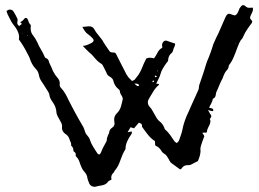

<svg xmlns="http://www.w3.org/2000/svg" viewBox="-20 -720 1000 740"><path d="M888.2 -554.7V-552.7H889.6V-554.7ZM85.4 -583.5 85 -582.5V-582L85.4 -581.5L86.4 -581.1L87.9 -582.5ZM66.4 -592.8 65.4 -590.3 67.4 -591.3ZM585.9 -448.7 585.4 -447.8 585 -447.3 586.4 -444.8 587.9 -446.3ZM579.6 -428.7H579.1Q578.6 -428.7 577.6 -428.2Q576.7 -427.7 576.7 -427.2V-426.8L577.1 -424.3Q577.6 -422.9 578.6 -422.4Q579.1 -422.4 585.4 -424.3Q580.6 -428.7 579.6 -428.7ZM572.8 -408.2 571.8 -410.2 568.8 -408.2 566.9 -406.2 567.9 -404.8Q568.4 -403.3 568.8 -403.3L571.8 -404.3L574.2 -405.8ZM502 -394 505.4 -391.1Q508.8 -388.2 512.7 -388.2H513.7L515.1 -389.6Q516.1 -390.6 516.1 -391.1Q514.6 -397.9 501 -397.9H497.6ZM647.5 -526.4 646 -522.9Q645 -519 643.1 -517.1Q628.4 -506.3 627.9 -487.3Q627.9 -485.4 626 -482.4L622.1 -478L614.7 -467.3L607.9 -456.5Q600.6 -444.3 598.1 -433.1Q596.2 -425.8 590.8 -415.5L586.4 -406.2L582 -397.5L586.9 -397L592.3 -396.5V-392.6Q581.1 -383.8 571.3 -368.2L563 -354.5L555.2 -341.3Q549.8 -333 549.8 -325.2Q549.8 -314.9 559.1 -305.7Q564.5 -300.3 569.8 -289.6L574.7 -280.8L579.6 -272.5L582.5 -267.1L585.9 -262.2Q589.8 -256.3 593.8 -253.4Q606.9 -243.7 613.3 -227.5L614.7 -223.1Q616.2 -220.7 617.7 -219.7Q627.4 -211.9 637.2 -197.8L645.5 -185.5L653.8 -173.8Q654.8 -172.9 657.2 -171.4L661.6 -168.5L666.5 -173.8Q669.4 -176.3 669.9 -178.7L677.2 -199.2Q681.2 -210.9 683.1 -220.2Q687 -242.7 698.7 -271.5L710 -296.4L720.7 -320.8L733.4 -348.6L745.6 -376Q746.1 -378.4 746.6 -383.3L747.6 -391.1L760.3 -428.2Q768.1 -450.7 772 -465.3L777.8 -482.9L785.2 -500.5Q794.4 -523.9 797.9 -536.1Q800.3 -547.4 808.1 -563L814 -576.2L820.8 -589.4L843.8 -642.1L849.6 -654.8Q854.5 -665 859.9 -666.5Q860.8 -667 862.3 -667Q867.2 -667 877 -662.6L882.3 -661.1L884.3 -660.6Q891.1 -661.6 896.5 -671.4L899.9 -679.2L902.8 -687Q907.7 -695.8 915 -700.2H917Q921.4 -700.2 925.3 -696.8L929.2 -693.4Q931.6 -691.4 933.6 -690.9Q937.5 -689.9 943.4 -689.9L948.7 -690.4H954.1Q955.1 -688 955.1 -684.6Q955.1 -678.2 950.7 -669.4L947.8 -664.1L945.8 -659.2Q943.8 -654.8 943.8 -651.4Q943.8 -649.9 944.3 -648.4Q946.3 -645.5 952.1 -638.7L951.7 -635.3L950.7 -631.8L940.9 -618.7L931.6 -605L924.8 -594.2L919.4 -583L917 -577.6Q915.5 -574.2 914.1 -572.3Q907.2 -565.4 902.3 -554.7L898.4 -545.4L894.5 -535.6L888.2 -518.6L881.3 -501.5Q873.5 -482.4 862.8 -469.2Q861.8 -467.8 861.3 -465.3L860.8 -460.4L861.3 -460.9L856 -450.7L856.4 -451.7Q848.1 -443.8 842.3 -429.7L837.9 -418L832 -406.7L827.6 -397L823.2 -386.7Q817.9 -373 814.5 -366.7Q813 -363.8 812.5 -359.4L811 -351.6Q809.1 -342.3 800.3 -339.4Q798.8 -328.1 789.1 -312L787.6 -308.6L787.1 -306.6L786.6 -304.2L793.5 -303.2Q796.4 -302.2 798.8 -301.3Q800.3 -300.3 801.3 -298.3Q802.2 -296.4 802.2 -295.4V-294.4Q801.3 -291.5 798.3 -291.5Q796.4 -291.5 793.9 -292.5L781.7 -295.9Q789.6 -281.7 790 -281.2Q794.4 -276.4 794.4 -272Q794.4 -268.1 791 -264.6L789.6 -262.7Q788.6 -261.7 788.6 -261.2Q788.6 -260.7 789.1 -260.7Q791 -256.8 791 -252.4Q791 -245.1 786.6 -236.8L783.7 -231.4L781.2 -225.6Q777.8 -219.2 777.8 -213.9Q777.8 -208.5 771.5 -208.5Q770 -208.5 768.1 -209H764.6L759.8 -208L764.2 -201.2L767.6 -195.3L761.2 -178.2L755.4 -161.1Q752.4 -151.9 752.4 -146V-143.1Q752.9 -140.6 752.9 -138.2Q752.9 -123 742.7 -99.1L729 -92.3L715.8 -85.4Q711.9 -83.5 708 -83.5H702.6Q687.5 -83.5 679.7 -70.3L674.3 -66.9L656.7 -79.6L639.6 -92.3Q636.7 -94.2 634.8 -98.6L632.3 -102.1L630.9 -105.5L627 -111.8L623.5 -117.7Q619.1 -124 613.3 -127.4Q606 -131.3 601.6 -139.2Q594.2 -152.3 578.1 -159.7L577.1 -176.3Q563 -184.6 549.8 -201.2L539.1 -215.3L528.3 -230Q527.3 -231 527.3 -232.9V-236.8Q526.9 -244.1 515.1 -247.1L496.6 -225.6Q493.2 -226.1 482.9 -229.5L478 -220.7Q474.6 -214.8 471.7 -210.4Q476.6 -211.4 487.8 -213.4L488.3 -209Q488.3 -206.1 487.8 -205.1Q463.9 -171.9 463.9 -148.4Q463.9 -145.5 462.9 -144Q457.5 -135.7 452.6 -124.5L448.7 -114.7L444.8 -104.5Q435.5 -77.6 424.8 -65.4L421.9 -62L420.4 -58.6Q417.5 -53.7 415 -51.8Q408.7 -44.4 408.7 -35.6Q408.7 -31.7 409.7 -27.8L402.8 -24.4Q398.4 -22.5 397 -20.5Q390.1 -9.3 374.5 -5.9L360.8 -3.4Q352.1 -2 347.7 -0.5Q345.7 0 343.8 0Q338.9 0 333.5 -2.9Q326.2 -6.8 323.7 -13.7Q318.4 -26.4 316.9 -33.2Q315.9 -46.4 305.2 -58.1Q296.4 -67.4 289.6 -86.4L287.1 -93.8L284.2 -101.6Q280.3 -109.9 274.9 -115.2Q272.9 -116.7 272 -119.1Q271.5 -121.1 271.5 -122.6V-123.5Q272 -125 272 -126.5Q272 -129.9 268.1 -133.3L263.7 -136.7Q262.7 -138.7 262.7 -140.1V-142.6Q262.7 -151.4 253.9 -159.2Q254.4 -160.6 254.4 -162.6Q254.4 -167 252.4 -171.9L249.5 -178.2L247.6 -184.1Q243.7 -195.8 233.9 -202.6Q218.8 -211.9 218.8 -228Q218.8 -230 219.2 -232.4V-233.9Q219.2 -238.3 216.8 -245.1L209.5 -258.8L202.1 -272L199.7 -278.3Q197.8 -282.2 197.8 -284.7Q196.8 -308.6 181.6 -328.6Q171.9 -342.3 170.9 -351.6Q170.4 -358.9 165.5 -366.7L156.7 -380.4Q153.3 -386.2 147 -396L141.6 -403.8L136.7 -411.6Q131.8 -419.9 130.4 -428.7Q128.4 -443.4 118.7 -453.6Q102.1 -470.2 93.8 -497.6L90.3 -504.9L86.4 -512.2L78.6 -527.3L69.8 -542.5Q66.9 -547.4 62 -554.7L57.6 -561L52.7 -567.9Q53.7 -571.8 53.7 -576.2Q53.7 -599.1 29.8 -627.4Q25.4 -632.3 16.6 -650.4Q6.8 -668.5 4.9 -677.7L7.8 -679.2L10.7 -681.2Q14.6 -683.1 17.1 -683.1H18.1Q28.3 -683.1 33.2 -673.8Q41 -661.1 46.4 -649.4Q47.9 -646 47.9 -642.6Q47.9 -640.6 47.4 -638.7Q46.4 -635.7 46.4 -632.8Q46.4 -625.5 53.7 -619.6L64.5 -627.9Q61 -631.8 59.1 -633.3V-635.7Q64.5 -637.2 68.8 -642.1L76.7 -650.9H77.6Q78.6 -650.9 81.1 -650.4Q84.5 -649.9 85 -648.4L88.4 -642.1L90.3 -635.7Q93.8 -627.9 98.1 -624Q98.6 -623.5 98.6 -621.6V-616.2L98.1 -613.3V-610.4Q98.1 -594.7 107.4 -583.5Q115.7 -573.7 124 -556.6L130.4 -542.5L138.2 -528.8L146 -514.6L152.8 -500L154.3 -498Q154.8 -496.6 155.8 -496.6Q164.1 -494.1 167.5 -486.3L169.4 -479.5L172.4 -472.7L178.7 -459.5L184.1 -446.3Q191.9 -431.2 200.2 -421.9Q210.4 -411.1 210.4 -399.4Q210.4 -397 210 -394.5V-392.6Q210 -385.7 216.3 -379.9Q224.1 -371.6 231.9 -358.4L238.3 -346.7L244.1 -334.5L256.8 -310.1L270 -285.2L285.2 -257.8L300.8 -231Q305.2 -222.2 306.6 -215.8Q309.6 -205.1 316.4 -197.8Q323.7 -190.4 326.2 -182.1Q330.1 -168.9 339.4 -153.8L347.7 -140.6L356.4 -127.4Q356.9 -127.4 362.8 -124L366.2 -127.9Q368.7 -130.4 369.1 -132.3Q374.5 -147.5 387.2 -169.4L390.1 -174.8Q391.6 -177.7 391.6 -180.2V-181.6Q391.6 -188 396 -197.8L399.9 -206.1Q401.4 -210.4 401.9 -214.8Q402.8 -221.2 413.6 -229Q421.4 -234.4 421.4 -243.7Q421.4 -246.1 420.9 -249Q419.9 -253.9 419.9 -258.8Q419.9 -273.4 431.6 -284.7Q440.9 -293.5 445.8 -308.1L449.2 -321.3L452.6 -335Q453.1 -336.4 453.1 -337.9Q453.1 -341.3 451.7 -345.7L448.7 -351.6L445.3 -356.9Q441.9 -363.8 441.9 -369.1Q441.9 -370.6 440.9 -372.1L438.5 -375Q420.9 -388.2 416.5 -409.7Q414.6 -418 401.9 -425.3Q393.1 -429.7 389.6 -441.4Q387.2 -447.3 382.8 -455.1L376 -468.3L374 -471.2Q373 -472.7 371.6 -473.6Q360.4 -479.5 348.1 -493.2L338.4 -504.4Q333 -510.7 328.1 -514.6Q321.8 -519.5 314 -527.8L306.6 -535.2L299.3 -543L303.7 -543.9L308.1 -544.4Q312.5 -545.4 314.9 -546.4L324.2 -550.3L333 -554.7Q340.8 -559.1 340.8 -564.5Q340.8 -567.9 336.9 -572.3Q328.1 -582 320.8 -586.9Q313 -591.8 307.1 -600.1L302.2 -607.9L297.4 -616.2L308.1 -617.2L318.4 -618.2Q320.8 -618.7 322.8 -618.7Q337.4 -618.7 343.3 -607.4Q347.7 -598.1 360.8 -582.5L370.1 -570.8Q376 -564 378.4 -558.1Q381.8 -552.7 387.2 -544.4L396.5 -530.8Q402.8 -521 405.3 -519.5Q408.7 -517.6 422.9 -517.1L425.8 -514.2L428.2 -510.3L448.2 -470.7L468.3 -431.6Q471.2 -426.8 477.1 -419.4L483.4 -413.6L488.8 -407.7L495.1 -410.6Q498.5 -412.1 499.5 -413.6L506.8 -422.9L514.2 -432.6Q521 -443.4 524.9 -452.6Q528.3 -461.9 534.2 -474.6L539.1 -484.9L543.9 -494.6Q549.8 -497.6 557.6 -497.6Q564.9 -497.6 573.7 -495.1L580.6 -505.4L586.9 -516.6Q592.8 -529.3 605.5 -536.1L604.5 -546.9Q605 -553.2 608.4 -557.6Q612.8 -563.5 619.1 -563.5Q622.1 -563.5 625.5 -562L639.6 -557.1L654.3 -552.2Q654.8 -550.8 654.8 -548.8Q654.8 -545.4 652.8 -541L650.4 -535.6L647.9 -529.8H648.4Z"/></svg>

Font: Kurland
Style: Regular
Weight: 400
Designer: GGBot
Version: 0.22